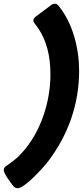

<svg xmlns="http://www.w3.org/2000/svg" viewBox="-41 -878 442 1024"><path d="M25 108C33 120 42 126 53 126C91 126 192 14 216 -18C323 -159 381 -323 381 -500C381 -619 348 -752 273 -845C267 -854 260 -858 251 -858C244 -858 237 -856 232 -851L150 -790C141 -783 137 -776 137 -769C137 -765 138 -761 141 -758C142 -755 145 -751 149 -746C209 -669 228 -577 228 -481C228 -335 176 -171 75 -62C52 -35 25 -16 -2 3C-15 12 -21 17 -21 29C-21 47 14 94 25 108Z"/></svg>

Font: Bangerz
Style: Regular
Weight: 400
Designer: vernon adams
Foundry: Vernon Adams
Version: Version 2.10;December 28, 2023;FontCreator 13.0.0.2683 64-bi